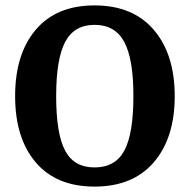

<svg xmlns="http://www.w3.org/2000/svg" viewBox="-20 -680 703 711"><path d="M330 11Q189 11 112.5 -78.5Q36 -168 36 -324Q36 -480 112.5 -570Q189 -660 330 -660Q472 -660 549.5 -569.5Q627 -479 627 -324Q627 -169 549.5 -79Q472 11 330 11ZM330 -60Q407 -60 440.5 -122.5Q474 -185 474 -324Q474 -462 440 -525Q406 -588 330 -588Q255 -588 221.5 -525Q188 -462 188 -324Q188 -185 221 -122.5Q254 -60 330 -60Z"/></svg>

Font: Arsenal
Style: Bold
Weight: 700
Designer: Andrij Shevchenko
Foundry: Stairsfor
Version: Version 2.001;PS 002.001;hotconv 1.0.88;makeotf.lib2.5.64775